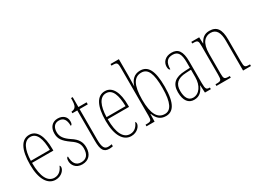

<svg xmlns="http://www.w3.org/2000/svg" viewBox="-45 -1389 2703 2028"><g transform="rotate(-30 1307.0 -375.0)"><path d="M205 10C280 10 321 -46 321 -77C321 -90 317 -96 312 -99C296 -57 263 -15 205 -15C125 -15 76 -97 76 -270H336V-291C336 -445 289 -542 197 -542C102 -542 48 -450 48 -262C48 -88 109 10 205 10ZM308 -295H76C80 -431 119 -517 197 -517C276 -517 306 -427 308 -295Z M530 10C608 10 655 -41 655 -126C655 -185 635 -234 557 -283C493 -326 463 -365 463 -420C463 -473 486 -516 543 -516C600 -516 626 -478 626 -405C641 -405 647 -421 647 -450C647 -504 605 -541 543 -541C476 -541 435 -493 435 -421C435 -355 462 -317 543 -259C613 -213 627 -174 627 -129C627 -52 592 -15 531 -15C467 -15 438 -60 438 -139C425 -139 417 -125 417 -93C417 -50 449 10 530 10Z M861 10C872 10 888 8 903 5V-20C886 -17 875 -15 859 -15C817 -15 795 -40 795 -140V-511H895V-536H795V-657H775C774 -610 774 -575 757 -553C748 -540 732 -532 707 -530V-511H767V-141C767 -26 793 10 861 10Z M1128 10C1203 10 1244 -46 1244 -77C1244 -90 1240 -96 1235 -99C1219 -57 1186 -15 1128 -15C1048 -15 999 -97 999 -270H1259V-291C1259 -445 1212 -542 1120 -542C1025 -542 971 -450 971 -262C971 -88 1032 10 1128 10ZM1231 -295H999C1003 -431 1042 -517 1120 -517C1199 -517 1229 -427 1231 -295Z M1551 10C1634 10 1693 -56 1693 -267C1693 -466 1645 -544 1550 -544C1478 -544 1436 -498 1416 -432H1415C1417 -475 1418 -526 1418 -561V-760H1316V-740H1325C1383 -740 1390 -735 1390 -661V-87C1390 -28 1383 -20 1326 -20H1316V0H1415L1417 -91H1421C1444 -31 1480 10 1551 10ZM1551 -15C1464 -15 1417 -91 1417 -268C1417 -445 1464 -519 1551 -519C1632 -519 1665 -441 1665 -269C1665 -84 1622 -15 1551 -15Z M1894 10C1965 10 1997 -33 2022 -91H2024L2029 0H2101V-20H2099C2061 -20 2050 -29 2050 -103V-366C2050 -495 2010 -542 1932 -542C1858 -542 1814 -496 1814 -438C1814 -411 1822 -395 1835 -395C1835 -482 1868 -517 1931 -517C1995 -517 2022 -477 2022 -371V-306L1959 -303C1840 -298 1783 -250 1783 -146C1783 -41 1827 10 1894 10ZM1896 -15C1837 -15 1811 -69 1811 -146C1811 -228 1853 -276 1960 -280L2022 -283V-191C2022 -92 1971 -15 1896 -15Z M2169 0H2344V-20H2338C2278 -20 2272 -26 2272 -96V-333C2272 -467 2327 -517 2395 -517C2467 -517 2494 -457 2494 -364V0H2590V-20H2586C2528 -20 2522 -26 2522 -96V-363C2522 -486 2484 -542 2393 -542C2330 -542 2298 -508 2273 -459H2271L2268 -536H2172V-516H2177C2238 -516 2244 -511 2244 -441V-96C2244 -26 2238 -20 2177 -20H2169Z"/></g></svg>

Font: Noto Serif Devanagari ExtraCondensed Thin
Style: Regular
Weight: 100
Width: 2
Designer: Universal Thirst, Indian Type Foundry and the Monotype Design Team
Foundry: Monotype Imaging Inc.
Version: Version 2.004